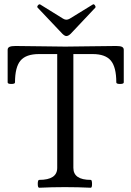

<svg xmlns="http://www.w3.org/2000/svg" viewBox="-20 -883 620 906"><path d="M293 -712.9Q285.2 -712.9 273.9 -724.1L158.2 -846.2Q153.3 -850.6 158.9 -857.7Q164.6 -864.7 169.9 -861.8L277.8 -794.9Q286.1 -790 293 -790Q300.8 -790 309.1 -794.9L418 -861.8Q422.9 -865.2 428 -857.7Q433.1 -850.1 429.2 -846.2L314 -724.1Q302.7 -712.9 293 -712.9ZM165 2.9Q158.2 2.9 158.2 -15.6Q158.2 -34.2 165 -34.2Q250 -34.2 250 -90.8V-627.9H164.1Q103 -627.9 76.9 -597.2Q50.8 -566.4 50.8 -494.1Q50.8 -486.8 33.4 -486.8Q16.1 -486.8 16.1 -494.1V-647.9Q16.1 -657.7 24.9 -661.9Q33.7 -666 53.2 -666Q92.3 -666 170.4 -664.6Q248.5 -663.1 288.1 -663.1Q328.1 -663.1 408 -664.6Q487.8 -666 527.8 -666Q547.4 -666 555.7 -661.9Q564 -657.7 564 -647.9V-494.1Q564 -486.8 546.4 -486.8Q528.8 -486.8 528.8 -494.1Q528.8 -566.4 502.9 -597.2Q477.1 -627.9 417 -627.9H326.2V-90.8Q326.2 -34.2 408.2 -34.2Q414.1 -34.2 414.3 -15.6Q414.6 2.9 408.2 2.9Q348.1 0 286.1 0Q225.1 0 165 2.9Z"/></svg>

Font: Junicode SmCond
Style: Regular
Weight: 400
Width: 4
Designer: Peter S. Baker
Version: Version 2.206